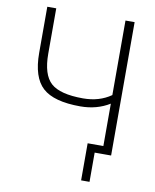

<svg xmlns="http://www.w3.org/2000/svg" viewBox="-96 -802 835 1035"><g transform="rotate(10 322.0 -285.0)"><path d="M127 -482Q127 -367 177 -322Q227 -277 353 -277Q442 -277 506 -322V-730H556V0H526H506H466V160H420V-43H506V-275Q436 -232 346 -232Q201 -232 139.5 -288Q78 -344 78 -478V-730H127Z"/></g></svg>

Font: M PLUS 1p Light
Style: Regular
Weight: 300
Version: Version 1.061